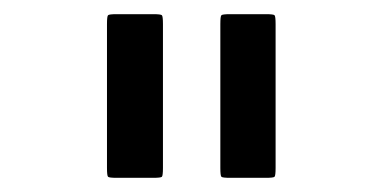

<svg xmlns="http://www.w3.org/2000/svg" viewBox="-20 -724 540 271"><path d="M196 -473H145Q134 -473 132.5 -474.5Q131 -476 131 -487V-690Q131 -701 132.5 -702.5Q134 -704 145 -704H196Q207 -704 208.5 -702.5Q210 -701 210 -690V-487Q210 -476 208.5 -474.5Q207 -473 196 -473ZM355 -473H305Q294 -473 292.5 -474.5Q291 -476 291 -487V-690Q291 -701 292.5 -702.5Q294 -704 305 -704H355Q366 -704 367.5 -702.5Q369 -701 369 -690V-487Q369 -476 367.5 -474.5Q366 -473 355 -473Z"/></svg>

Font: NanumGothicCoding
Style: Regular
Weight: 400
Monospace: yes
Designer: Kwon Bruce; Nicolas Noh; Sung-woo Choi; Go-un Cha; Soo-hyun Park;
Foundry: NHN Corporation
Version: Version 2.000;PS 1;hotconv 1.0.49;makeotf.lib2.0.14853